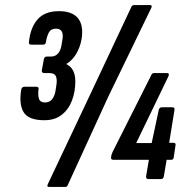

<svg xmlns="http://www.w3.org/2000/svg" viewBox="-20 -706 741 757"><path d="M155 -232Q92 -232 73 -264Q54 -296 64 -354Q67 -364 76 -364H123Q134 -364 132 -354Q129 -332 133.5 -317Q138 -302 158 -302Q176 -302 186.5 -316Q197 -330 200 -355L202 -368Q206 -392 200.5 -405Q195 -418 174 -418H155Q143 -418 145 -429L153 -473Q155 -483 165 -483H181Q199 -483 210 -496.5Q221 -510 224 -537L226 -549Q230 -571 223.5 -582Q217 -593 201 -593Q181 -593 173 -578.5Q165 -564 161 -540Q160 -530 150 -530H103Q93 -530 94 -540Q100 -598 128.5 -630Q157 -662 212 -662Q258 -662 281 -641Q304 -620 304 -579Q304 -556 297 -532Q290 -508 276.5 -487.5Q263 -467 242 -454V-453Q260 -444 268.5 -427Q277 -410 277 -385Q277 -344 263.5 -309Q250 -274 223 -253Q196 -232 155 -232ZM173 31Q163 31 169 19L342 -347L498 -679Q502 -686 508 -686H572Q576 -686 577.5 -683.5Q579 -681 577 -676L407 -325L247 24Q245 31 237 31ZM565 0Q555 0 556 -11L567 -76H427Q416 -76 418 -86L419 -93Q420 -97 421.5 -101Q423 -105 425 -109L575 -407Q579 -418 587 -418H639Q643 -418 645 -415Q647 -412 644 -405L517 -142H578L606 -273Q609 -283 618 -283H659Q670 -283 668 -273L647 -143H664Q674 -143 672 -133L665 -86Q664 -76 655 -76H637L626 -11Q624 0 615 0Z"/></svg>

Font: Sofia Sans Extra Condensed SemiBold
Style: Italic
Weight: 600
Italic angle: -9°
Designer: Botio Nikoltchev, Ani Petrova
Foundry: lettersoup
Version: Version 4.101